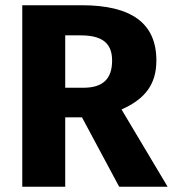

<svg xmlns="http://www.w3.org/2000/svg" viewBox="-20 -713 660 733"><path d="M435 0H620L444 -295C536 -336 577 -393 577 -482C577 -625 481 -693 292 -693H65V0H229V-265H293ZM229 -578H288C369 -578 408 -549 408 -482C408 -410 371 -378 298 -378H229Z"/></svg>

Font: Fira Sans
Style: Bold
Weight: 700
Designer: Carrois Corporate & Edenspiekermann AG
Foundry: Carrois Corporate GbR & Edenspiekermann AG
Version: Version 4.203